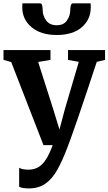

<svg xmlns="http://www.w3.org/2000/svg" viewBox="-20 -848 634 1122"><path d="M148.5 253Q111 253 92 243.5V132Q108.5 143.5 146.5 143.5Q194.5 143.5 227 111Q259.5 78.5 288 0H234L45.5 -485.5L0.5 -498V-555.5H275V-498L203 -486L291.5 -208.5L327.5 -91L359 -209.5L440.5 -486.5L377.5 -498V-555.5H594V-498L545.5 -486.5Q516 -397.5 487.5 -312Q459 -226.5 434.8 -156.2Q410.5 -86 394.2 -40.8Q378 4.5 374 13.5Q345 90.5 315 144Q285 197.5 245.5 225.2Q206 253 148.5 253ZM213.5 -828.5Q224 -828.5 226.8 -814.5Q229.5 -800.5 229.5 -788Q229.5 -757 249.5 -728.8Q269.5 -700.5 312 -700.5Q352.5 -700.5 371.5 -728.8Q390.5 -757 390.5 -788Q390.5 -800.5 393.5 -814.5Q396.5 -828.5 407 -828.5H509.5Q510 -824.5 510.2 -817.2Q510.5 -810 510.5 -806Q510.5 -734.5 458.2 -689Q406 -643.5 311 -643.5Q218.5 -643.5 164.2 -689.2Q110 -735 110 -806Q110 -812 110.5 -817.2Q111 -822.5 111 -828.5Z"/></svg>

Font: Merriweather
Style: Bold
Weight: 700
Designer: Eben Sorkin
Foundry: Eben Sorkin
Version: Version 2.100; ttfautohint (v1.7.19-72a1) -l 8 -r 50 -G 200 